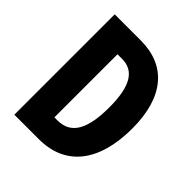

<svg xmlns="http://www.w3.org/2000/svg" viewBox="-197 -840 966 966"><g transform="rotate(45 286.0 -357.0)"><path d="M531 -371C531 -593 429 -714 248 -714H62V0H237C425 0 531 -133 531 -371ZM374 -364C374 -207 331 -133 236 -133H214V-582H246C330 -582 374 -518 374 -364Z"/></g></svg>

Font: Noto Sans Arabic UI XCn XBd
Style: Regular
Weight: 800
Width: 2
Designer: Monotype Design Team, Nadine Chahine and Nizar Qandah
Foundry: Monotype Imaging Inc.
Version: Version 2.010